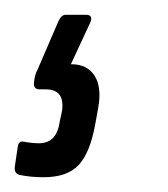

<svg xmlns="http://www.w3.org/2000/svg" viewBox="-47 -49 227 260"><path d="M12 191Q-5 191 -20 188Q-28 186 -27 177L-23 150Q-22 141 -14 143Q-9 144 -3.5 144.5Q2 145 6 145Q30 145 34 115L37 101Q41 72 15 72H7Q-2 72 -1 63Q0 52 4 45L32 -20Q36 -29 42 -29H69Q80 -29 75 -18L49 38H50Q71 38 81 53.5Q91 69 86 97L82 119Q75 158 59.5 174.5Q44 191 12 191Z"/></svg>

Font: Sofia Sans Extra Condensed
Style: Italic
Weight: 400
Italic angle: -9°
Designer: Botio Nikoltchev, Ani Petrova
Foundry: lettersoup
Version: Version 4.101; ttfautohint (v1.8.4.7-5d5b)